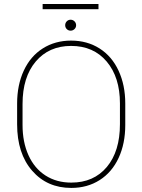

<svg xmlns="http://www.w3.org/2000/svg" viewBox="-20 -922 706 952"><path d="M601.1 -302.2Q601.1 -210 568.1 -138.9Q535.2 -67.9 474.1 -29.1Q413.1 9.8 333.5 9.8Q213.4 9.8 139.2 -75.7Q64.9 -161.1 64.9 -306.2V-408.7Q64.9 -500.5 97.9 -571.8Q130.9 -643.1 192.1 -681.9Q253.4 -720.7 332.5 -720.7Q412.1 -720.7 473.4 -681.9Q534.7 -643.1 567.9 -571.5Q601.1 -500 601.1 -408.7ZM574.7 -409.7Q574.7 -538.6 509.3 -616.5Q443.8 -694.3 332.5 -694.3Q222.7 -694.3 157.2 -616.9Q91.8 -539.6 91.8 -406.2V-302.2Q91.8 -217.3 121.3 -152.1Q150.9 -86.9 205.6 -51.8Q260.3 -16.6 333.5 -16.6Q444.8 -16.6 509.8 -94.2Q574.7 -171.9 574.7 -306.2ZM303.2 -796.9Q303.2 -808.1 311 -816.2Q318.8 -824.2 330.1 -824.2Q341.3 -824.2 349.4 -816.2Q357.4 -808.1 357.4 -796.9Q357.4 -785.6 349.4 -777.8Q341.3 -770 330.1 -770Q318.8 -770 311 -777.8Q303.2 -785.6 303.2 -796.9ZM468.3 -876.5H191.4V-902.3H468.3Z"/></svg>

Font: Roboto Thin
Style: Regular
Weight: 250
Designer: Google
Version: Version 2.134; 2016